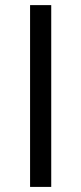

<svg xmlns="http://www.w3.org/2000/svg" viewBox="-20 -734 319 754"><path d="M98.1 0V-713.9H181.2V0Z"/></svg>

Font: CAA NEO Sans
Style: Regular
Weight: 400
Version: Version 1.10